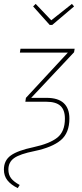

<svg xmlns="http://www.w3.org/2000/svg" viewBox="-39 -769 421 985"><path d="M-19 101Q-19 54 16.5 28.5Q52 3 133 -14Q216 -32 255 -63Q294 -94 294 -160Q294 -205 271 -226Q248 -247 199 -247H91L94 -267L309 -499H63L66 -519H344L341 -501L121 -267H200Q259 -267 288 -240Q317 -213 317 -161Q317 -87 273 -50Q229 -13 138 6Q63 21 33.5 42Q4 63 4 101Q4 127 17.5 145Q31 163 62 180L52 196Q17 179 -1 156Q-19 133 -19 101ZM330 -749 341 -736 229 -641H216L131 -736L144 -749L224 -665Z"/></svg>

Font: Fira Sans Extra Condensed Thin
Style: Italic
Weight: 250
Width: 3
Italic angle: -8°
Designer: Carrois Corporate & Edenspiekermann AG
Foundry: Carrois Corporate GbR & Edenspiekermann AG
Version: Version 4.203